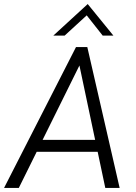

<svg xmlns="http://www.w3.org/2000/svg" viewBox="-32 -930 671 950"><path d="M-12 0 344 -697H400L560 0H489L361 -606L61 0ZM141 -179 170 -238H445L459 -179ZM232 -754 402 -910 529 -754H476L397 -854L288 -754Z"/></svg>

Font: Hanken Grotesk Light
Style: Italic
Weight: 300
Italic angle: -8°
Designer: Alfredo Marco Pradil
Foundry: Hanken Design Co.
Version: Version 3.013